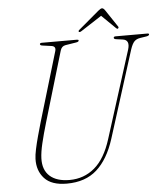

<svg xmlns="http://www.w3.org/2000/svg" viewBox="-58 -897 828 960"><g transform="rotate(-5 356.5 -417.0)"><path d="M463.5 -191.5 602 -628.5Q616.5 -676 579.5 -681L546.5 -685.5Q535.5 -687 535.5 -693.5Q535.5 -700 546 -700H706Q713 -700 713 -695.5Q713 -688.5 698.5 -686L666.5 -681Q648 -678 637.2 -666.8Q626.5 -655.5 617.5 -628.5L479 -190.5Q447 -90.5 389.5 -39Q332 12.5 238.5 12.5Q162 12.5 126.5 -26.2Q91 -65 93 -124.5Q93.5 -143.5 99.8 -173Q106 -202.5 115.5 -237Q125 -271.5 134.5 -304.5L238.5 -653Q245 -675.5 223.5 -679.5L177 -686Q165 -687.5 165 -694Q165.5 -700 175 -700H351.5Q359.5 -700 359.5 -695.5Q359.5 -688.5 345.5 -686.5L292.5 -678Q272.5 -675 266 -653L162 -303Q144 -242 133.8 -198.5Q123.5 -155 122.5 -124.5Q120.5 -66 155 -35.2Q189.5 -4.5 254 -4.5Q326.5 -4.5 380 -50Q433.5 -95.5 463.5 -191.5ZM560.5 -737.5Q556.5 -735 551 -741L482 -808.5L378 -741Q368 -734.5 364.5 -738.5Q361 -742 367 -747.5L470.5 -835Q483 -845.5 489.5 -845.5Q496.5 -845.5 504 -835L562.5 -747.5Q566 -742 560.5 -737.5Z"/></g></svg>

Font: Fraunces 144pt S050 Thin
Style: Italic
Weight: 100
Italic angle: -16°
Version: Version 1.000; ttfautohint (v1.8.3)